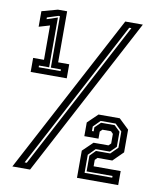

<svg xmlns="http://www.w3.org/2000/svg" viewBox="-80 -764 692 828"><g transform="rotate(10 266.0 -350.0)"><path d="M37.5 -415V-476.5H85V-627L37.5 -613V-681L106.5 -700H147V-476.5H195.5V-415ZM68 -441H164V-448.5H120V-674H113.5L65.5 -658.5V-651L112.5 -666.5V-448.5H68ZM30.5 0 401.5 -700H478.5L108 0ZM79.5 -26.5H89L432.5 -676.5H423ZM313.5 0V-119L357.5 -161.5H423L433 -171.5V-213.5L423 -223.5H385.5L375.5 -213.5V-182.5H313.5V-242.5L357.5 -285H450.5L494.5 -243V-143.5L450.5 -100H385.5L375.5 -89.5V-61.5H494V0ZM342 -27H463V-34.5H349.5V-103.5L374 -128.5H436.5L467 -159V-230L437 -259.5H371.5L342 -230V-210H349.5V-227.5L374.5 -252H434L459.5 -227.5V-161.5L433.5 -136H371.5L342 -106Z"/></g></svg>

Font: Tourney Thin
Style: Bold
Weight: 700
Version: Version 1.015